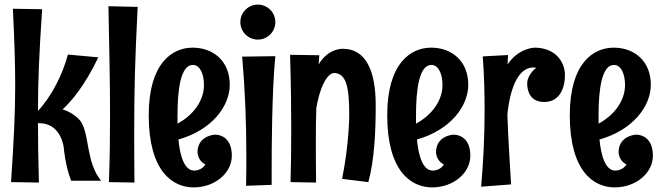

<svg xmlns="http://www.w3.org/2000/svg" viewBox="-20 -781 2874 834"><path d="M36 -743C43 -600 46 -500 46 -407C46 -285 40 -174 28 10L149 12C146 -92 145 -173 145 -246H150C247 -246 257 -139 257 -139C257 -139 263 -62 289 4H419C353 -78 370 -191 332 -252C332 -252 307 -289 252 -306C288 -339 347 -406 407 -532L275 -544C252 -459 208 -368 145 -299C145 -430 150 -546 163 -741Z M451 -754C455 -562 458 -416 458 -282C458 -182 457 -89 453 10L564 12C563 -78 563 -151 563 -216C563 -391 566 -512 578 -751Z M987 -105C987 -182 938 -196 916 -196C895 -196 838 -182 838 -120C838 -120 838 -83 872 -67C858 -40 824 -40 824 -40C784 -40 763 -94 755 -175C900 -216 978 -319 978 -413C978 -517 905 -574 817 -574C729 -574 626 -508 626 -280C626 -38 729 33 821 33C912 33 987 -28 987 -105ZM866 -412C866 -342 818 -280 751 -244V-280C751 -394 765 -499 818 -499C849 -499 866 -459 866 -412Z M1176 -685C1176 -727 1142 -761 1100 -761C1058 -761 1024 -727 1024 -685C1024 -643 1058 -609 1100 -609C1142 -609 1176 -643 1176 -685ZM1032 -535C1045 -380 1050 -250 1050 -103C1050 -61 1050 -19 1049 26L1160 22C1160 22 1160 1 1160 -33C1160 -141 1161 -384 1176 -537Z M1240 -543C1244 -415 1245 -310 1245 -220C1245 -130 1244 -56 1242 10L1353 12C1352 -56 1352 -110 1352 -157C1352 -213 1352 -261 1354 -312C1381 -463 1429 -464 1429 -464C1484 -464 1497 -405 1497 -281C1497 -281 1497 -158 1466 -4L1580 10C1607 -89 1612 -213 1612 -325C1612 -477 1567 -569 1470 -569C1468 -569 1407 -573 1364 -501L1367 -541Z M2023 -105C2023 -182 1974 -196 1952 -196C1931 -196 1874 -182 1874 -120C1874 -120 1874 -83 1908 -67C1894 -40 1860 -40 1860 -40C1820 -40 1799 -94 1791 -175C1936 -216 2014 -319 2014 -413C2014 -517 1941 -574 1853 -574C1765 -574 1662 -508 1662 -280C1662 -38 1765 33 1857 33C1948 33 2023 -28 2023 -105ZM1902 -412C1902 -342 1854 -280 1787 -244V-280C1787 -394 1801 -499 1854 -499C1885 -499 1902 -459 1902 -412Z M2200 20C2194 -86 2187 -184 2184 -284C2196 -401 2232 -488 2297 -488C2301 -488 2305 -487 2309 -486C2283 -467 2270 -438 2270 -420C2270 -394 2277 -338 2344 -338C2412 -338 2434 -400 2434 -455C2434 -509 2396 -574 2301 -574C2301 -574 2231 -572 2185 -501C2185 -514 2186 -528 2187 -542L2077 -536C2083 -455 2085 -378 2085 -302C2085 -194 2080 -86 2070 30L2200 20Z M2816 -105C2816 -182 2767 -196 2745 -196C2724 -196 2667 -182 2667 -120C2667 -120 2667 -83 2701 -67C2687 -40 2653 -40 2653 -40C2613 -40 2592 -94 2584 -175C2729 -216 2807 -319 2807 -413C2807 -517 2734 -574 2646 -574C2558 -574 2455 -508 2455 -280C2455 -38 2558 33 2650 33C2741 33 2816 -28 2816 -105ZM2695 -412C2695 -342 2647 -280 2580 -244V-280C2580 -394 2594 -499 2647 -499C2678 -499 2695 -459 2695 -412Z"/></svg>

Font: Rum Raisin
Style: Regular
Weight: 400
Designer: Astigmatic (AOETI)
Foundry: Astigmatic (AOETI)
Version: Version 1.000